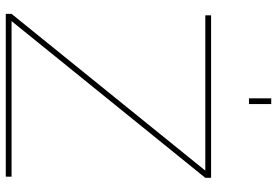

<svg xmlns="http://www.w3.org/2000/svg" viewBox="-167 -791 958 664"><g transform="rotate(90 312.0 -459.0)"><path d="M28 0V-20L570 -690H33V-710H595V-690L53 -20H591V0ZM340 -841H320V-918H340Z"/></g></svg>

Font: Raleway
Style: Thin
Weight: 100
Designer: Matt McInerney, Pablo Impallari, Rodrigo Fuenzalida
Foundry: Matt McInerney, Pablo Impallari, Rodrigo Fuenzalida
Version: Version 3.000